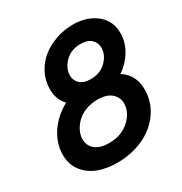

<svg xmlns="http://www.w3.org/2000/svg" viewBox="-166 -825 912 960"><g transform="rotate(-30 290.0 -345.0)"><path d="M236.8 9.8Q176.8 9.8 128.4 -8.5Q80.1 -26.9 50 -65.9Q20 -105 20 -159.2Q20 -227.1 59.6 -285.4Q99.1 -343.8 165 -378.9Q127.9 -416 127.9 -477.1Q127.9 -525.9 149.9 -568.4Q171.9 -610.8 208 -639.4Q244.1 -668 291.3 -684.1Q338.4 -700.2 388.2 -700.2Q468.3 -700.2 521.2 -658.2Q574.2 -616.2 574.2 -544.9Q574.2 -493.2 546.9 -446.8Q519.5 -400.4 472.2 -367.2Q538.1 -324.2 538.1 -241.2Q538.1 -167 496.3 -108.9Q454.6 -50.8 386.2 -20.5Q317.9 9.8 236.8 9.8ZM331.1 -418.9Q385.7 -418.9 420.4 -453.1Q455.1 -487.3 455.1 -528.8Q455.1 -558.1 434.3 -577.6Q413.6 -597.2 373 -597.2Q318.4 -597.2 283.7 -562.5Q249 -527.8 249 -486.8Q249 -457.5 269.8 -438.2Q290.5 -418.9 331.1 -418.9ZM251 -96.2Q322.8 -96.2 368.4 -138.2Q414.1 -180.2 414.1 -231Q414.1 -266.6 386.7 -290.3Q359.4 -314 307.1 -314Q270.5 -314 239.3 -301.8Q208 -289.6 187.5 -269.8Q167 -250 155.5 -226.3Q144 -202.6 144 -179.2Q144 -142.6 171.1 -119.4Q198.2 -96.2 251 -96.2Z"/></g></svg>

Font: HK Grotesk Legacy
Style: Bold Italic
Weight: 700
Italic angle: -13°
Designer: Alfredo Marco Pradil
Foundry: Hanken Design Co.
Version: Version 2.022;PS 002.022;hotconv 1.0.88;makeotf.lib2.5.64775